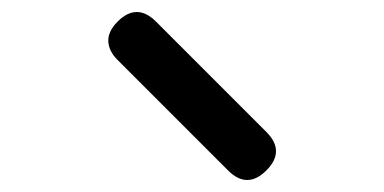

<svg xmlns="http://www.w3.org/2000/svg" viewBox="-20 -836 640 320"><path d="M360 -552 176 -736Q161 -751 160.5 -767.5Q160 -784 176 -800Q192 -816 208 -816Q224 -816 240 -800L424 -616Q440 -600 440 -584Q440 -568 424 -552Q408 -536 392 -536Q376 -536 360 -552Z"/></svg>

Font: Maple Mono NL
Style: Regular
Weight: 400
Monospace: yes
Designer: subframe7536
Version: Version 7.000